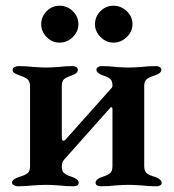

<svg xmlns="http://www.w3.org/2000/svg" viewBox="-20 -648 608 671"><path d="M22 -9Q22 -16 28 -20.5Q34 -25 45 -29Q66 -35 75.5 -42Q85 -49 85 -67V-346Q85 -364 75.5 -371.5Q66 -379 47 -385Q36 -389 30 -393Q24 -397 24 -404Q24 -410 30.5 -413.5Q37 -417 44 -417Q74 -417 96 -414Q126 -412 142 -412Q159 -412 185 -414Q208 -417 235 -417Q241 -417 246.5 -413.5Q252 -410 252 -404Q252 -392 232 -385Q212 -378 204 -371.5Q196 -365 196 -347V-167Q196 -156 202 -156Q205 -156 209 -160L365 -335Q367 -337 370 -340.5Q373 -344 373 -348Q373 -366 365 -372.5Q357 -379 338 -385Q317 -393 317 -404Q317 -410 322.5 -413.5Q328 -417 335 -417Q364 -417 385 -414Q413 -412 429 -412Q446 -412 474 -414Q496 -417 526 -417Q533 -417 538.5 -413.5Q544 -410 544 -404Q544 -393 523 -385Q503 -379 493.5 -372Q484 -365 484 -347V-67Q484 -49 493.5 -42Q503 -35 524 -29Q545 -21 545 -9Q545 -3 539.5 0Q534 3 527 3Q498 3 475 0Q445 -2 429 -2Q412 -2 384 0Q362 3 332 3Q325 3 319.5 0Q314 -3 314 -9Q314 -21 335 -29Q355 -35 364 -42Q373 -49 373 -67V-267Q373 -272 370.5 -273Q368 -274 366 -272L204 -90Q196 -80 196 -67Q196 -50 203.5 -43.5Q211 -37 221 -33.5Q231 -30 234 -29Q255 -21 255 -9Q255 -3 249.5 0Q244 3 237 3Q209 3 186 0Q158 -2 142 -2Q127 -2 95 0Q71 3 42 3Q36 3 29 -0.5Q22 -4 22 -9ZM124 -563Q124 -590 143 -609Q162 -628 188 -628Q215 -628 234.5 -609Q254 -590 254 -563Q254 -538 234.5 -518.5Q215 -499 188 -499Q162 -499 143 -518.5Q124 -538 124 -563ZM312 -563Q312 -590 331 -609Q350 -628 376 -628Q403 -628 423 -609Q443 -590 443 -563Q443 -538 423 -518.5Q403 -499 376 -499Q351 -499 331.5 -518.5Q312 -538 312 -563Z"/></svg>

Font: EB Garamond SemiBold
Style: Regular
Weight: 600
Designer: Georg Duffner and Octavio Pardo
Foundry: Georg Duffner
Version: Version 1.000